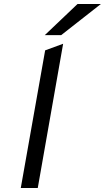

<svg xmlns="http://www.w3.org/2000/svg" viewBox="-20 -941 525 961"><path d="M84 0 206 -689 296 -722 169 0ZM204 -765 368 -921H485L286 -765Z"/></svg>

Font: Overpass
Style: Italic
Weight: 400
Italic angle: -10°
Designer: Delve Withrington, Dave Bailey, Thomas Jockin
Foundry: Delve Fonts LLC
Version: Version 4.000